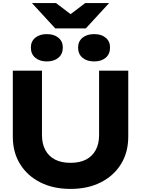

<svg xmlns="http://www.w3.org/2000/svg" viewBox="-20 -1208 914 1244"><path d="M252 -332Q252 -277 273.5 -236.5Q295 -196 336 -174.5Q377 -153 437 -153Q497 -153 538 -174.5Q579 -196 600.5 -236.5Q622 -277 622 -332V-750H811V-323Q811 -221 764 -145Q717 -69 633 -26.5Q549 16 437 16Q325 16 241 -26.5Q157 -69 110 -145Q63 -221 63 -323V-750H252ZM283 -810Q237 -810 208.5 -834Q180 -858 180 -900Q180 -940 208.5 -963.5Q237 -987 283 -987Q330 -987 358.5 -963.5Q387 -940 387 -900Q387 -858 358.5 -834Q330 -810 283 -810ZM590 -810Q543 -810 514.5 -834Q486 -858 486 -900Q486 -940 514.5 -963.5Q543 -987 590 -987Q637 -987 665 -963.5Q693 -940 693 -900Q693 -858 665 -834Q637 -810 590 -810ZM536 -1024H338L187 -1188H343L480 -1084H395L532 -1188H687Z"/></svg>

Font: Unbounded SemiBold
Style: Regular
Weight: 600
Designer: Luke Prowse, Jean-Baptiste Morizot, Fátima Lázaro, Florian Runge
Foundry: NaN
Version: Version 1.700